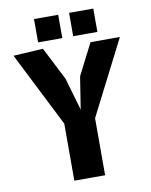

<svg xmlns="http://www.w3.org/2000/svg" viewBox="-99 -1006 848 1078"><g transform="rotate(-10 325.0 -466.5)"><path d="M287 -571.5 340.5 -386.5 369.5 -571.5 460.5 -750H628L411.5 -325V0H236V-325L21.5 -750L191 -760ZM170.5 -933H308.5V-800H170.5ZM370.5 -933H508.5V-800H370.5Z"/></g></svg>

Font: B612 Mono
Style: Bold
Weight: 700
Version: Version 1.005